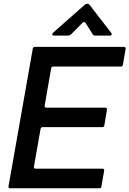

<svg xmlns="http://www.w3.org/2000/svg" viewBox="-20 -1016 698 1036"><path d="M527 -9Q526 0 516 0H35Q30 0 27.5 -3Q25 -6 26 -11L157 -754Q159 -763 168 -763H649Q654 -763 656.5 -760Q659 -757 658 -752L643 -666Q642 -657 632 -657H267Q258 -657 256 -648L221 -446V-444Q221 -435 230 -435H548Q553 -435 555.5 -432Q558 -429 557 -424L543 -339Q542 -330 532 -330H210Q201 -330 199 -321L163 -117V-115Q163 -106 172 -106H533Q538 -106 540.5 -103Q543 -100 542 -95ZM274 -824Q262 -824 262 -831Q262 -835 267 -840L437 -990Q443 -996 451 -996Q458 -996 464 -989L579 -840Q583 -834 583 -832Q583 -824 572 -824H494Q483 -824 479 -833L443 -890Q439 -897 433 -897Q429 -897 425 -893L364 -831Q355 -824 348 -824Z"/></svg>

Font: Open Sauce Two Medium Italic
Style: Regular
Weight: 500
Italic angle: -10°
Designer: Alfredo Marco Pradil
Foundry: Creative Sauce Fz LLC
Version: Version 1.477